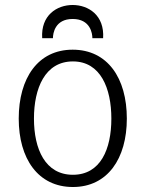

<svg xmlns="http://www.w3.org/2000/svg" viewBox="-20 -738 622 769"><path d="M272 11C411 11 488 -103 488 -263C488 -425 411 -539 271 -539C132 -539 55 -425 55 -263C55 -103 132 11 272 11ZM272 -492C383 -492 426 -384 426 -263C426 -141 383 -38 272 -38C161 -38 116 -141 116 -263C116 -384 160 -492 272 -492ZM149 -585H192C192 -604 200 -662 271 -662C342 -662 350 -604 350 -585H393C399 -677 334 -718 271 -718C208 -718 143 -677 149 -585Z"/></svg>

Font: Repo Light
Style: Regular
Weight: 300
Designer: Stefan Peev
Foundry: Context Ltd
Version: Version 001.502